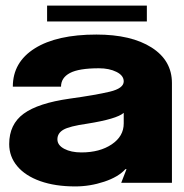

<svg xmlns="http://www.w3.org/2000/svg" viewBox="-20 -656 660 689"><path d="M13 -139Q13 -210 65 -248Q117 -286 230 -302Q324 -315 374 -327Q424 -339 424 -364Q424 -385 398 -398Q372 -411 335 -411Q263 -411 231 -394Q199 -377 199 -345H26Q26 -433 105 -482.5Q184 -532 326 -532Q451 -532 524 -485.5Q597 -439 597 -358V0H415L434 -49H430Q405 -21 354 -4Q303 13 250 13Q178 13 124.5 -6Q71 -25 42 -59.5Q13 -94 13 -139ZM272 -109Q338 -109 381 -138Q424 -167 424 -213V-251Q399 -229 292 -212Q229 -203 207.5 -190.5Q186 -178 186 -156Q186 -135 210.5 -122Q235 -109 272 -109ZM507 -579H149V-636H507Z"/></svg>

Font: Non Bureau Extended
Style: Bold
Weight: 700
Width: 7
Designer: Jona Saucedo
Foundry: Non Foundry
Version: Version 1.000; ttfautohint (v1.8.4)